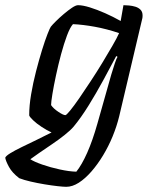

<svg xmlns="http://www.w3.org/2000/svg" viewBox="-84 -520 594 740"><path d="M171.4 200Q160.9 200 138.2 197.5Q115.5 195 87.8 190.4Q60.2 185.8 34.2 179.8Q8.2 173.8 -9.8 166.8Q-37.2 145.9 -49.5 123.2Q-61.8 100.5 -63.8 88Q-61.6 81.2 -44.4 70.6Q-27.3 60 -0.7 47.1Q25.8 34.3 56 19.7Q86.1 5.1 114.7 -9.5Q95.2 -18.5 76.1 -31.2Q56.9 -43.8 43.9 -56.3Q30.8 -68.8 28.6 -75Q28.4 -112 35.9 -156.3Q43.4 -200.7 54.9 -245.1Q66.4 -289.6 78 -327.2Q89.6 -364.7 99.1 -388.8Q108.6 -412.9 111.8 -416.9Q118 -424.9 131.6 -438.3Q145.1 -451.7 161.8 -465.9Q178.5 -480.1 193.4 -490.1Q208.2 -500 216.7 -500Q235 -500 262.4 -491.5Q289.7 -483 320.9 -469.3Q352.1 -455.5 381.1 -439.1L391.8 -500Q400.3 -500 412.9 -498.9Q425.5 -497.8 437.6 -494.2Q449.7 -490.5 457.6 -482.5Q465.5 -474.5 465.5 -460.4Q465.5 -459.1 465.3 -454.8Q465.1 -450.5 463.6 -445.3L375.4 -71.7Q366.1 -33.5 350.2 5.4Q334.2 44.2 313.2 78.9Q292.3 113.5 268.3 141Q244.3 168.5 219.6 184.3Q194.9 200 171.4 200ZM210.2 141.7Q231.1 115.8 252 68.9Q272.9 21.9 291.4 -43.6L345 -233Q352 -256.5 358.6 -276Q365.2 -295.5 369 -301L364 -304Q341.9 -261.8 314.1 -210.9Q286.4 -160 257.2 -113Q228 -66 199.9 -32.1Q187.6 -17.6 164.5 0.7Q141.5 19 115.3 36.6Q89.2 54.2 66.9 69.6Q44.6 85 32.9 93.7Q46.9 103 78.5 114.2Q110.2 125.3 146.5 133.1Q182.7 141 210.2 141.7ZM167.9 -76.2Q171.9 -76.2 186.5 -94.1Q201.1 -111.9 221.5 -141.5Q241.8 -171 265 -206.3Q288.3 -241.6 310 -277.3Q331.7 -313 349.3 -343.6Q367 -374.1 375 -392.4Q327.7 -408.4 281.7 -416.8Q235.7 -425.2 197.2 -426.9Q186 -414.6 174.2 -383.2Q162.5 -351.8 151.5 -311.3Q140.6 -270.8 131.9 -229.9Q123.1 -189 118 -157.7Q112.9 -126.4 112.9 -114.9Q121.7 -101.7 140.8 -89Q159.9 -76.2 167.9 -76.2Z"/></svg>

Font: Texturina Medium
Style: Italic
Weight: 500
Italic angle: -11°
Designer: Guillermo Torres Carreño
Foundry: Omnibus-Type
Version: Version 1.002